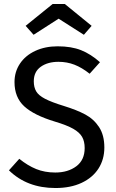

<svg xmlns="http://www.w3.org/2000/svg" viewBox="-20 -934 585 966"><path d="M483 -621 431 -563Q392 -594 354.5 -608.5Q317 -623 274 -623Q220 -623 185 -598Q150 -573 150 -525Q150 -495 162 -474.5Q174 -454 206.5 -437Q239 -420 301 -401Q366 -381 409 -358Q452 -335 478.5 -294.5Q505 -254 505 -192Q505 -132 475.5 -86Q446 -40 390.5 -14Q335 12 259 12Q116 12 25 -77L77 -135Q119 -101 162 -83.5Q205 -66 258 -66Q322 -66 364 -97.5Q406 -129 406 -189Q406 -223 393 -245.5Q380 -268 348.5 -286Q317 -304 257 -322Q151 -354 102 -399Q53 -444 53 -521Q53 -573 80.5 -614Q108 -655 157.5 -678Q207 -701 270 -701Q339 -701 388 -681.5Q437 -662 483 -621ZM109 -804 245 -914H306L441 -804L402 -759L275 -840L149 -759Z"/></svg>

Font: FiraGOUPP
Style: Medium
Weight: 400
Designer: bBox Type
Foundry: bBox Type GmbH
Version: Version 1.001